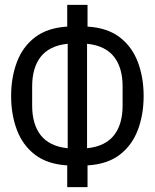

<svg xmlns="http://www.w3.org/2000/svg" viewBox="-20 -745 640 794"><path d="M258 -61Q176 -66 125 -105Q74 -144 50 -207.5Q26 -271 26 -348Q26 -425 50 -488.5Q74 -552 125 -591Q176 -630 258 -635V-725H342V-635Q424 -630 475 -591Q526 -552 550 -488.5Q574 -425 574 -348Q574 -271 550 -207.5Q526 -144 475 -105Q424 -66 342 -61V29H258ZM260 -564Q221 -560 193 -546Q165 -532 147.5 -509Q130 -486 121.5 -455.5Q113 -425 113 -389V-307Q113 -271 121.5 -240.5Q130 -210 147.5 -187Q165 -164 193 -150Q221 -136 260 -132ZM340 -132Q379 -136 407 -150Q435 -164 452.5 -187Q470 -210 478.5 -240.5Q487 -271 487 -307V-389Q487 -425 478.5 -455.5Q470 -486 452.5 -509Q435 -532 407 -546Q379 -560 340 -564Z"/></svg>

Font: Lilex
Style: Regular
Weight: 400
Monospace: yes
Designer: Mike Abbink, Paul van der Laan, Pieter van Rosmalen, Mikhael Khrustik
Foundry: Mikhael Khrustik
Version: Version 2.510